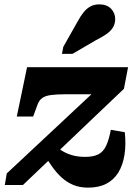

<svg xmlns="http://www.w3.org/2000/svg" viewBox="-20 -848 633 880"><path d="M384 12Q345 12 315.5 -0.5Q286 -13 262.5 -34.5Q239 -56 219.5 -83.5Q200 -111 180 -142L223 -187Q242 -171 262.5 -158Q283 -145 309.5 -137Q336 -129 371 -129Q408 -129 430.5 -140.5Q453 -152 466 -179Q479 -206 488 -253L552 -242Q558 -185 550.5 -138Q543 -91 522.5 -57.5Q502 -24 467.5 -6Q433 12 384 12ZM85 0H2L11 -53L427 -442L439 -416H282Q240 -416 214 -412.5Q188 -409 174 -399Q160 -389 153 -371L132 -314H57L104 -540H567L548 -441ZM336 -750Q349 -774 363 -791.5Q377 -809 394.5 -818.5Q412 -828 435 -828Q470 -828 489 -808Q508 -788 508 -761Q508 -738 497 -721Q486 -704 466 -690.5Q446 -677 420 -664L312 -601H264L270 -633Z"/></svg>

Font: Roboto Serif
Style: Bold Italic
Weight: 700
Italic angle: -10°
Designer: Greg Gazdowicz
Foundry: Commercial Type
Version: Version 1.008